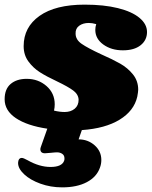

<svg xmlns="http://www.w3.org/2000/svg" viewBox="-36 -558 654 828"><path d="M375 -429Q375 -442 379 -454Q361 -459 347 -459Q322 -459 305.5 -447Q289 -435 290 -413Q290 -387 316 -369Q342 -351 400 -324Q450 -302 482.5 -283.5Q515 -265 537.5 -237Q560 -209 560 -171Q560 -163 556 -141Q542 -80 480 -42Q418 -4 317 3L303 43Q343 43 372 68.5Q401 94 401 132Q401 149 395 165Q381 205 338.5 227.5Q296 250 232 250Q182 250 138 234Q94 218 68 193.5Q42 169 42 145Q42 141 44 133Q48 123 58 123Q65 123 83 133Q134 162 182 162Q232 162 241 134Q242 131 242 125Q242 112 232.5 105.5Q223 99 210 99Q201 99 183 101Q165 103 158 103Q138 103 138 85Q138 82 140 76L168 -3Q81 -16 32.5 -48.5Q-16 -81 -16 -130Q-16 -174 10 -196Q36 -218 79 -218Q129 -218 164.5 -187Q200 -156 200 -108Q200 -95 197 -81Q221 -75 243 -75Q269 -75 286 -89Q303 -103 303 -128Q302 -151 280 -167.5Q258 -184 210 -207Q165 -228 136 -246.5Q107 -265 86.5 -293Q66 -321 66 -359Q66 -441 134.5 -489.5Q203 -538 329 -538Q412 -538 472.5 -523Q533 -508 565.5 -481Q598 -454 598 -420Q598 -385 570.5 -363Q543 -341 494 -341Q444 -341 409.5 -366Q375 -391 375 -429Z"/></svg>

Font: Shrikhand
Style: Regular
Weight: 400
Italic angle: -14°
Version: Version 1.000;PS 1.000;hotconv 1.0.88;makeotf.lib2.5.647800